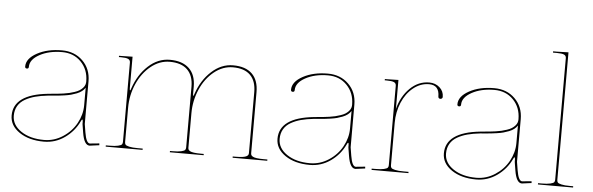

<svg xmlns="http://www.w3.org/2000/svg" viewBox="-49 -925 3363 1089"><g transform="rotate(5 1633.0 -380.0)"><path d="M32.7 -129.9Q32.7 -249.5 227.1 -270Q232.9 -270.5 252.4 -272.5Q272 -274.4 283.4 -275.4Q294.9 -276.4 314.9 -279.3Q335 -282.2 347.9 -285.4Q360.8 -288.6 377.2 -293.9Q393.6 -299.3 403.8 -305.7Q414.1 -312 422.9 -321.3Q431.6 -330.6 435.1 -341.3Q437.5 -350.1 437.5 -357.4V-360.4Q437 -426.3 395 -469.5Q353 -512.7 287.1 -512.7Q211.9 -512.7 158.9 -483.6Q106 -454.6 106 -413.1Q106 -402.3 95.7 -402.3Q85 -402.3 85 -413.1Q85 -458.5 143.8 -490.5Q202.6 -522.5 285.6 -522.5Q357.4 -522.5 403.8 -476.8Q450.2 -431.2 450.2 -360.4V-117.7L458 -69.8Q467.8 -10.3 488.3 -9.8L542 -15.1L543 -4.9L488.3 2.4H487.8Q456.5 2.4 445.3 -67.9Q444.3 -73.2 442.4 -85.9Q440.4 -98.6 439 -106.9Q437.5 -115.2 437.5 -117.2V-127.9Q437.5 -141.6 434.1 -141.6Q430.7 -141.6 426.3 -130.9Q398.9 -72.8 345.7 -35.2Q292.5 2.4 227.5 2.4Q142.6 2.4 87.6 -34.9Q32.7 -72.3 32.7 -129.9ZM44.9 -129.9Q44.9 -76.7 96.4 -42Q147.9 -7.3 227.5 -7.3Q284.7 -7.3 333.7 -39.1Q382.8 -70.8 410.2 -120.4Q437.5 -169.9 437.5 -222.7V-323.2Q430.7 -312 418.7 -302.7Q406.7 -293.5 390.4 -287.1Q374 -280.8 358.9 -276.6Q343.8 -272.5 322.5 -269.5Q301.3 -266.6 288.3 -265.1Q275.4 -263.7 254.6 -262Q233.9 -260.3 228 -259.8Q187.5 -255.4 156.2 -247.1Q125 -238.8 98.9 -223.9Q72.8 -209 58.8 -185.3Q44.9 -161.6 44.9 -129.9Z M579.6 0V-7.3H599.6Q631.8 -7.3 649.2 -11.5Q666.5 -15.6 670.7 -21Q674.8 -26.4 674.8 -35.2V-487.3Q674.8 -501.5 662.8 -507.1Q650.9 -512.7 622.1 -512.7H609.9V-520H622.1L687 -521.5V-344.7Q687 -330.1 689.5 -330.1Q692.4 -330.1 695.8 -342.8Q722.2 -421.4 777.1 -471.9Q832 -522.5 899.9 -522.5Q970.7 -522.5 1009 -486.3Q1047.4 -450.2 1047.4 -382.3V-344.7Q1047.4 -330.1 1049.8 -330.1Q1051.8 -330.1 1055.7 -343.3Q1082 -421.4 1137.2 -471.9Q1192.4 -522.5 1259.8 -522.5Q1330.6 -522.5 1367.7 -486.6Q1404.8 -450.7 1404.8 -382.3V-35.2Q1404.8 -28.8 1407 -24.4Q1409.2 -20 1416.3 -15.9Q1423.3 -11.7 1439.2 -9.5Q1455.1 -7.3 1479.5 -7.3H1499.5V0H1302.2V-7.3H1317.4Q1341.8 -7.3 1357.7 -9.5Q1373.5 -11.7 1380.6 -15.9Q1387.7 -20 1389.9 -24.4Q1392.1 -28.8 1392.1 -35.2V-380.9Q1392.1 -444.8 1358.6 -478Q1325.2 -511.2 1259.8 -511.2Q1202.1 -511.2 1152.8 -471.4Q1103.5 -431.6 1075.4 -367.2Q1047.4 -302.7 1047.4 -231V-35.2Q1047.4 -28.8 1049.6 -24.4Q1051.8 -20 1058.8 -15.9Q1065.9 -11.7 1081.8 -9.5Q1097.7 -7.3 1122.1 -7.3H1137.2V0H944.8V-7.3H959.5Q991.7 -7.3 1009 -11.5Q1026.4 -15.6 1030.5 -21Q1034.7 -26.4 1034.7 -35.2V-380.9Q1034.7 -444.3 1000.2 -477.8Q965.8 -511.2 899.9 -511.2Q842.3 -511.2 793 -471.4Q743.7 -431.6 715.3 -367.2Q687 -302.7 687 -231V-35.2Q687 -26.4 691.2 -21Q695.3 -15.6 712.6 -11.5Q730 -7.3 762.2 -7.3H789.6V0Z M1546.4 -129.9Q1546.4 -249.5 1740.7 -270Q1746.6 -270.5 1766.1 -272.5Q1785.6 -274.4 1797.1 -275.4Q1808.6 -276.4 1828.6 -279.3Q1848.6 -282.2 1861.6 -285.4Q1874.5 -288.6 1890.9 -293.9Q1907.2 -299.3 1917.5 -305.7Q1927.7 -312 1936.5 -321.3Q1945.3 -330.6 1948.7 -341.3Q1951.2 -350.1 1951.2 -357.4V-360.4Q1950.7 -426.3 1908.7 -469.5Q1866.7 -512.7 1800.8 -512.7Q1725.6 -512.7 1672.6 -483.6Q1619.6 -454.6 1619.6 -413.1Q1619.6 -402.3 1609.4 -402.3Q1598.6 -402.3 1598.6 -413.1Q1598.6 -458.5 1657.5 -490.5Q1716.3 -522.5 1799.3 -522.5Q1871.1 -522.5 1917.5 -476.8Q1963.9 -431.2 1963.9 -360.4V-117.7L1971.7 -69.8Q1981.4 -10.3 2002 -9.8L2055.7 -15.1L2056.6 -4.9L2002 2.4H2001.5Q1970.2 2.4 1959 -67.9Q1958 -73.2 1956.1 -85.9Q1954.1 -98.6 1952.6 -106.9Q1951.2 -115.2 1951.2 -117.2V-127.9Q1951.2 -141.6 1947.8 -141.6Q1944.3 -141.6 1939.9 -130.9Q1912.6 -72.8 1859.4 -35.2Q1806.2 2.4 1741.2 2.4Q1656.2 2.4 1601.3 -34.9Q1546.4 -72.3 1546.4 -129.9ZM1558.6 -129.9Q1558.6 -76.7 1610.1 -42Q1661.6 -7.3 1741.2 -7.3Q1798.3 -7.3 1847.4 -39.1Q1896.5 -70.8 1923.8 -120.4Q1951.2 -169.9 1951.2 -222.7V-323.2Q1944.3 -312 1932.4 -302.7Q1920.4 -293.5 1904.1 -287.1Q1887.7 -280.8 1872.6 -276.6Q1857.4 -272.5 1836.2 -269.5Q1814.9 -266.6 1802 -265.1Q1789.1 -263.7 1768.3 -262Q1747.6 -260.3 1741.7 -259.8Q1701.2 -255.4 1669.9 -247.1Q1638.7 -238.8 1612.5 -223.9Q1586.4 -209 1572.5 -185.3Q1558.6 -161.6 1558.6 -129.9Z M2093.3 0V-7.3H2113.3Q2145.5 -7.3 2162.8 -11.5Q2180.2 -15.6 2184.3 -21Q2188.5 -26.4 2188.5 -35.2V-487.3Q2188.5 -501.5 2176.5 -507.1Q2164.6 -512.7 2135.7 -512.7H2123.5V-520H2135.7L2200.7 -521.5V-356.4Q2219.2 -428.7 2266.8 -475.6Q2314.5 -522.5 2376.5 -522.5Q2411.6 -522.5 2435.5 -501.2Q2459.5 -480 2459.5 -447.3Q2459.5 -442.4 2455.8 -439Q2452.1 -435.5 2446.8 -435.5Q2441.4 -435.5 2438 -438.7Q2434.6 -441.9 2434.6 -447.3Q2434.6 -512.7 2376.5 -512.7Q2327.6 -512.7 2286.9 -480Q2246.1 -447.3 2223.4 -393.3Q2200.7 -339.4 2200.7 -277.3V-35.2Q2200.7 -26.4 2204.8 -21Q2209 -15.6 2226.3 -11.5Q2243.7 -7.3 2275.9 -7.3H2303.2V0Z M2493.7 -129.9Q2493.7 -249.5 2688 -270Q2693.8 -270.5 2713.4 -272.5Q2732.9 -274.4 2744.4 -275.4Q2755.9 -276.4 2775.9 -279.3Q2795.9 -282.2 2808.8 -285.4Q2821.8 -288.6 2838.1 -293.9Q2854.5 -299.3 2864.7 -305.7Q2875 -312 2883.8 -321.3Q2892.6 -330.6 2896 -341.3Q2898.4 -350.1 2898.4 -357.4V-360.4Q2897.9 -426.3 2856 -469.5Q2814 -512.7 2748 -512.7Q2672.9 -512.7 2619.9 -483.6Q2566.9 -454.6 2566.9 -413.1Q2566.9 -402.3 2556.6 -402.3Q2545.9 -402.3 2545.9 -413.1Q2545.9 -458.5 2604.7 -490.5Q2663.6 -522.5 2746.6 -522.5Q2818.4 -522.5 2864.7 -476.8Q2911.1 -431.2 2911.1 -360.4V-117.7L2918.9 -69.8Q2928.7 -10.3 2949.2 -9.8L3002.9 -15.1L3003.9 -4.9L2949.2 2.4H2948.7Q2917.5 2.4 2906.2 -67.9Q2905.3 -73.2 2903.3 -85.9Q2901.4 -98.6 2899.9 -106.9Q2898.4 -115.2 2898.4 -117.2V-127.9Q2898.4 -141.6 2895 -141.6Q2891.6 -141.6 2887.2 -130.9Q2859.9 -72.8 2806.6 -35.2Q2753.4 2.4 2688.5 2.4Q2603.5 2.4 2548.6 -34.9Q2493.7 -72.3 2493.7 -129.9ZM2505.9 -129.9Q2505.9 -76.7 2557.4 -42Q2608.9 -7.3 2688.5 -7.3Q2745.6 -7.3 2794.7 -39.1Q2843.8 -70.8 2871.1 -120.4Q2898.4 -169.9 2898.4 -222.7V-323.2Q2891.6 -312 2879.6 -302.7Q2867.7 -293.5 2851.3 -287.1Q2835 -280.8 2819.8 -276.6Q2804.7 -272.5 2783.4 -269.5Q2762.2 -266.6 2749.3 -265.1Q2736.3 -263.7 2715.6 -262Q2694.8 -260.3 2689 -259.8Q2648.4 -255.4 2617.2 -247.1Q2585.9 -238.8 2559.8 -223.9Q2533.7 -209 2519.8 -185.3Q2505.9 -161.6 2505.9 -129.9Z M3040.5 0V-7.3H3060.5Q3092.8 -7.3 3110.1 -11.5Q3127.4 -15.6 3131.6 -21Q3135.7 -26.4 3135.7 -35.2V-727.5Q3135.7 -741.2 3124 -746.8Q3112.3 -752.4 3083 -752.4H3060.5V-759.8H3083L3147.9 -761.7V-35.2Q3147.9 -26.4 3152.1 -21Q3156.2 -15.6 3173.6 -11.5Q3190.9 -7.3 3223.1 -7.3H3240.7V0Z"/></g></svg>

Font: Znikomit
Style: Regular
Weight: 100
Designer: gluk
Foundry: gluk
Version: Version 0.53